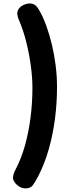

<svg xmlns="http://www.w3.org/2000/svg" viewBox="-20 -898 416 1099"><path d="M87.8 -785Q83.8 -793.8 81.3 -804.3Q78.9 -814.8 78.9 -819.3Q78.9 -838.6 90.6 -851.6Q102.2 -864.7 118.7 -871.5Q135.2 -878.3 150.4 -878.3Q168.4 -878.3 181.4 -868.5Q194.4 -858.7 207.1 -834.9Q227.9 -798.1 245.7 -748.6Q263.6 -699 277.3 -641.3Q291 -583.7 298.7 -522.2Q306.4 -460.7 306.4 -400Q306.4 -308.6 294.7 -218.2Q283 -127.9 259.2 -44.1Q235.3 39.7 198.1 111.9Q180.4 146.2 166.9 163.4Q153.3 180.6 125.4 180.3Q107.6 180.1 91.3 170.5Q75.1 160.9 64.8 146.7Q54.4 132.4 54.4 120Q54.4 111.2 57.9 99.2Q61.3 87.2 69.1 72.1Q102 10 123.1 -65.9Q144.2 -141.8 154.9 -225.8Q165.6 -309.8 165.6 -396Q165.6 -451.2 156.9 -517.9Q148.2 -584.6 131.3 -653.7Q114.4 -722.9 87.8 -785Z"/></svg>

Font: Playpen Sans Hebrew
Style: Regular
Weight: 400
Designer: Tom Grace, Laura Meseguer, Veronika Burian, José Scaglione
Foundry: TypeTogether
Version: Version 2.000